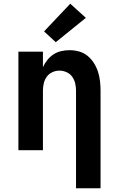

<svg xmlns="http://www.w3.org/2000/svg" viewBox="-20 -808 640 1033"><path d="M389 205V-320Q389 -340 384.5 -359.5Q380 -379 368.5 -395Q357 -411 338.5 -419.5Q320 -428 300 -428Q280 -428 261.5 -419.5Q243 -411 231.5 -395Q220 -379 215.5 -359.5Q211 -340 211 -320V0H79V-530H211V-447Q221 -468 235 -485.5Q249 -503 268 -515.5Q287 -528 309.5 -533Q332 -538 354 -538Q380 -538 405.5 -531Q431 -524 451 -507.5Q471 -491 485 -469Q499 -447 507 -422.5Q515 -398 518 -372Q521 -346 521 -320V205ZM280 -581 217 -639 358 -788 442 -712Z"/></svg>

Font: Iosevka Curly XBdEx
Style: Regular
Weight: 800
Width: 7
Monospace: yes
Designer: Belleve Invis
Foundry: Belleve Invis
Version: Version 11.1.0; ttfautohint (v1.8.3)